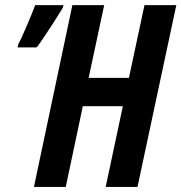

<svg xmlns="http://www.w3.org/2000/svg" viewBox="-20 -734 712 754"><path d="M113.3 0 264.2 -713.9H389.2L328.1 -428.2H486.3L547.4 -713.9H672.4L520 0H395L462.4 -316.9H305.2L238.3 0ZM48.8 -547.9 52.2 -561Q58.6 -572.8 67.9 -593.5Q77.1 -614.3 87.2 -637.5Q97.2 -660.6 105.5 -681.4Q113.8 -702.1 118.2 -713.9H229L227.1 -704.1Q218.8 -690.4 205.6 -669.4Q192.4 -648.4 177.2 -625.2Q162.1 -602.1 148.2 -581.5Q134.3 -561 124 -547.9Z"/></svg>

Font: Open Sans Condensed
Style: Italic
Weight: 400
Width: 3
Italic angle: -12°
Designer: Monotype Design Team
Foundry: Monotype Imaging Inc.
Version: Version 3.000